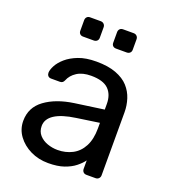

<svg xmlns="http://www.w3.org/2000/svg" viewBox="-134 -818 820 926"><g transform="rotate(20 276.0 -355.0)"><path d="M219 10Q169 10 128 -10Q87 -30 62 -64Q37 -98 37 -141Q37 -210 93 -251Q149 -292 239 -305L388 -326V-355Q388 -403 360.5 -430Q333 -457 271 -457Q227 -457 199 -439Q171 -421 160 -393Q154 -378 139 -378H94Q83 -378 77.5 -384.5Q72 -391 72 -400Q72 -415 83.5 -437Q95 -459 119 -480Q143 -501 180.5 -515.5Q218 -530 272 -530Q332 -530 373 -514.5Q414 -499 437.5 -473Q461 -447 471.5 -414Q482 -381 482 -347V-23Q482 -13 475.5 -6.5Q469 0 459 0H413Q402 0 396 -6.5Q390 -13 390 -23V-66Q377 -48 355 -30.5Q333 -13 300 -1.5Q267 10 219 10ZM240 -65Q281 -65 315 -82.5Q349 -100 368.5 -137Q388 -174 388 -230V-258L272 -241Q201 -231 165 -207.5Q129 -184 129 -148Q129 -120 145.5 -101.5Q162 -83 187.5 -74Q213 -65 240 -65ZM339 -621Q328 -621 322 -627Q316 -633 316 -643V-697Q316 -707 322 -713.5Q328 -720 339 -720H393Q403 -720 409.5 -713.5Q416 -707 416 -697V-643Q416 -633 409.5 -627Q403 -621 393 -621ZM169 -621Q159 -621 153 -627Q147 -633 147 -643V-697Q147 -707 153 -713.5Q159 -720 169 -720H224Q234 -720 240.5 -713.5Q247 -707 247 -697V-643Q247 -633 240.5 -627Q234 -621 224 -621Z"/></g></svg>

Font: RubikRegular
Style: Regular
Weight: 400
Designer: Hubert and Fischer
Foundry: Hubert and Fischer
Version: Version 2.300;gftools[0.9.30]